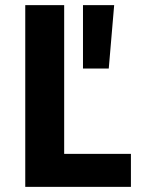

<svg xmlns="http://www.w3.org/2000/svg" viewBox="-20 -725 570 745"><path d="M78 0V-705H229V-128H488V0ZM302 -459V-705H423L402 -459Z"/></svg>

Font: Nunito Sans 7pt Condensed ExtraBold
Style: Regular
Weight: 800
Width: 3
Designer: Vernon Adams
Foundry: Vernon Adams
Version: Version 3.101;gftools[0.9.27]